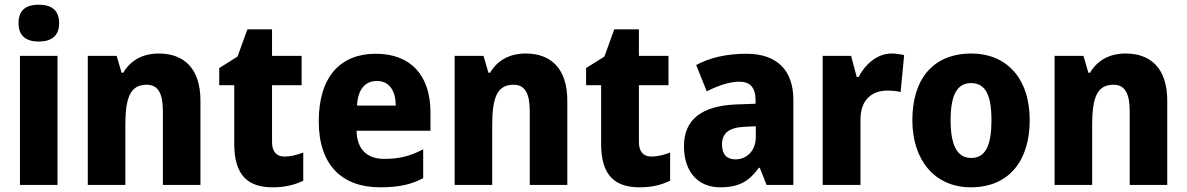

<svg xmlns="http://www.w3.org/2000/svg" viewBox="-20 -788 5055 818"><path d="M145 -768C94 -768 59 -748 59 -689C59 -632 95 -611 145 -611C195 -611 232 -632 232 -689C232 -747 196 -768 145 -768ZM225 -550H65V0H225Z M657 -560C588 -560 536 -531 505 -478H498L477 -550H354V0H514V-253C514 -371 534 -427 605 -427C655 -427 674 -388 674 -313V0H834V-359C834 -495 765 -560 657 -560Z M1192 -121C1158 -121 1139 -142 1139 -183V-425H1265V-550H1139V-663H1034L992 -547L914 -498V-425H978V-175C978 -37 1040 10 1142 10C1197 10 1236 -1 1272 -18V-138C1245 -128 1219 -121 1192 -121Z M1581 -559C1431 -559 1338 -462 1338 -271C1338 -84 1438 10 1599 10C1679 10 1733 -2 1783 -29V-152C1728 -123 1680 -111 1618 -111C1541 -111 1501 -154 1499 -231H1814V-309C1814 -470 1727 -559 1581 -559ZM1586 -443C1638 -443 1666 -402 1666 -338H1501C1505 -411 1538 -443 1586 -443Z M2220 -560C2151 -560 2099 -531 2068 -478H2061L2040 -550H1917V0H2077V-253C2077 -371 2097 -427 2168 -427C2218 -427 2237 -388 2237 -313V0H2397V-359C2397 -495 2328 -560 2220 -560Z M2755 -121C2721 -121 2702 -142 2702 -183V-425H2828V-550H2702V-663H2597L2555 -547L2477 -498V-425H2541V-175C2541 -37 2603 10 2705 10C2760 10 2799 -1 2835 -18V-138C2808 -128 2782 -121 2755 -121Z M3160 -559C3075 -559 3003 -542 2946 -511L2991 -399C3041 -424 3089 -440 3130 -440C3174 -440 3199 -417 3199 -361V-346L3116 -343C2971 -337 2894 -280 2894 -165C2894 -57 2953 10 3048 10C3130 10 3171 -16 3213 -73H3217L3246 0H3360V-363C3360 -492 3287 -559 3160 -559ZM3155 -248 3200 -250V-204C3200 -146 3162 -109 3113 -109C3078 -109 3056 -129 3056 -172C3056 -220 3084 -245 3155 -248Z M3778 -560C3717 -560 3665 -513 3638 -460H3630L3606 -550H3485V0H3646V-276C3645 -370 3702 -402 3760 -402C3787 -402 3804 -399 3817 -396L3832 -553C3817 -557 3796 -560 3778 -560Z M4367 -276C4367 -458 4265 -560 4119 -560C3955 -560 3867 -451 3867 -276C3867 -105 3963 10 4116 10C4281 10 4367 -106 4367 -276ZM4030 -276C4030 -380 4056 -434 4117 -434C4180 -434 4204 -380 4204 -276C4204 -171 4180 -115 4118 -115C4056 -115 4030 -172 4030 -276Z M4776 -560C4707 -560 4655 -531 4624 -478H4617L4596 -550H4473V0H4633V-253C4633 -371 4653 -427 4724 -427C4774 -427 4793 -388 4793 -313V0H4953V-359C4953 -495 4884 -560 4776 -560Z"/></svg>

Font: Noto Sans Myanmar UI SemiCondensed ExtraBold
Style: Regular
Weight: 800
Width: 4
Designer: Monotype Design Team
Foundry: Monotype Imaging Inc.
Version: Version 2.103